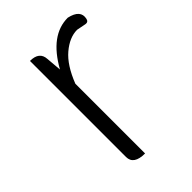

<svg xmlns="http://www.w3.org/2000/svg" viewBox="-169 -622 697 697"><g transform="rotate(-45 179.5 -273.5)"><path d="M158 0Q100 0 100 -40V-533Q148 -533 150 -493L155 -434Q218 -547 308 -547Q362 -535 353 -496Q350 -483 337 -485L301 -492Q262 -492 223 -459Q185 -427 158 -358V0Z"/></g></svg>

Font: Swei Half Moon CJK SC
Style: Light
Weight: 300
Version: Version 2.071